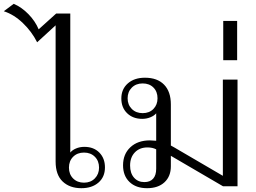

<svg xmlns="http://www.w3.org/2000/svg" viewBox="-146 -978 1345 1008"><path d="M146 -130V-845L49 -756Q21 -812 -26 -857Q-73 -902 -126 -919L-74 -958Q-32 -940 3.5 -903.5Q39 -867 57 -824L149 -907H223V-177Q233 -190 253 -198.5Q273 -207 297 -207Q346 -207 375.5 -177Q405 -147 405 -99Q405 -49 371 -19.5Q337 10 281 10Q220 10 183 -25Q146 -60 146 -130ZM374 -98Q374 -133 352 -155Q330 -177 295 -177Q260 -177 238 -155Q216 -133 216 -98Q216 -63 238 -41Q260 -19 295 -19Q330 -19 352 -41.5Q374 -64 374 -98Z M1101 -560V0H1025L751 -160V-105Q751 -52 717.5 -21Q684 10 626 10Q568 10 534 -22.5Q500 -55 500 -110Q500 -169 538.5 -205Q577 -241 641 -241Q652 -241 674 -239V-383Q663 -370 643 -362Q623 -354 601 -354Q552 -354 521.5 -383.5Q491 -413 491 -461Q491 -510 525 -540Q559 -570 615 -570Q680 -570 715.5 -533.5Q751 -497 751 -430V-214Q763 -208 769 -204L1024 -55V-560ZM681 -462Q681 -497 659.5 -518.5Q638 -540 603 -540Q568 -540 546 -518Q524 -496 524 -462Q524 -428 546 -406Q568 -384 603 -384Q638 -384 659.5 -406Q681 -428 681 -462ZM674 -194Q655 -204 628 -204Q587 -204 562 -178Q537 -152 537 -109Q537 -69 557.5 -45.5Q578 -22 612 -22Q642 -22 658 -40Q674 -58 674 -92Z M1026 -868H1099V-662H1026Z"/></svg>

Font: Fahkwang Light
Style: Regular
Weight: 300
Version: Version 1.000; ttfautohint (v1.6)